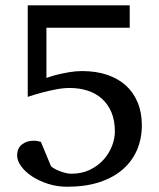

<svg xmlns="http://www.w3.org/2000/svg" viewBox="-20 -691 603 727"><path d="M517.1 -216.8Q517.1 -166 498.8 -123.3Q480.5 -80.6 444.8 -49.6Q409.2 -18.6 356.4 -1.2Q303.7 16.1 234.9 16.1Q195.8 16.1 161.4 4.9Q127 -6.3 101.1 -23.4Q75.2 -40.5 60.1 -61.5Q44.9 -82.5 44.9 -102.1Q44.9 -129.4 62.7 -143.8Q80.6 -158.2 107.9 -158.2Q116.2 -158.2 124 -156.5Q131.8 -154.8 134.8 -153.8L172.9 -62Q178.7 -56.2 188.5 -51Q198.2 -45.9 209 -42Q219.7 -38.1 230.5 -35.6Q241.2 -33.2 250 -33.2Q289.6 -33.2 320.3 -48.1Q351.1 -63 372.1 -86.4Q393.1 -109.9 404.1 -138.2Q415 -166.5 415 -192.9Q415 -234.9 401.9 -265.9Q388.7 -296.9 365.7 -317.4Q342.8 -337.9 311.5 -347.9Q280.3 -357.9 244.1 -357.9Q219.2 -357.9 191.7 -352.5Q164.1 -347.2 140.1 -340.8Q112.3 -333.5 85 -324.2V-670.9H471.2V-585.9H155.8V-396Q156.7 -396 168.5 -400.1Q180.2 -404.3 199.2 -408.9Q218.3 -413.6 242.2 -417.7Q266.1 -421.9 291 -421.9Q343.3 -421.9 385 -408Q426.8 -394 456.1 -367.7Q485.4 -341.3 501.2 -303.2Q517.1 -265.1 517.1 -216.8Z"/></svg>

Font: Charis SIL Am
Style: Regular
Weight: 400
Foundry: SIL International
Version: Version 5.000